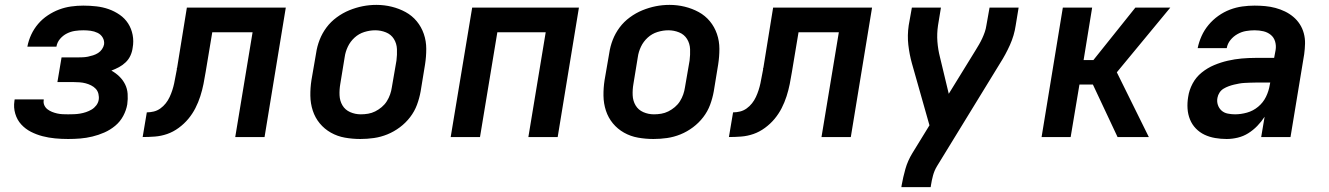

<svg xmlns="http://www.w3.org/2000/svg" viewBox="-20 -561 5440 786"><path d="M259 8Q232 8 205.5 5.5Q179 3 154 -3.5Q129 -10 106.5 -21.5Q84 -33 67 -51.5Q50 -70 42.5 -95.5Q35 -121 39 -147Q39 -149 39.5 -150.5Q40 -152 40 -154H159Q159 -153 159 -152.5Q159 -152 159 -151Q157 -140 161.5 -130Q166 -120 174.5 -113.5Q183 -107 193 -103Q203 -99 214 -96.5Q225 -94 236.5 -93.5Q248 -93 259 -93Q271 -93 283.5 -93.5Q296 -94 308 -96Q320 -98 332 -102Q344 -106 355 -112.5Q366 -119 374 -129.5Q382 -140 384 -152Q386 -164 383 -176.5Q380 -189 372 -197.5Q364 -206 353 -211.5Q342 -217 330.5 -220Q319 -223 306.5 -224Q294 -225 281 -225H215L232 -326H298Q308 -326 319 -326.5Q330 -327 340 -329Q350 -331 361 -334.5Q372 -338 381.5 -344Q391 -350 397.5 -359.5Q404 -369 406 -379Q408 -394 400.5 -407Q393 -420 379.5 -426.5Q366 -433 351 -435Q336 -437 321 -437Q304 -437 287 -434.5Q270 -432 254 -424Q238 -416 226 -402Q214 -388 211 -370H92Q97 -396 108 -419.5Q119 -443 136 -463Q153 -483 175.5 -498Q198 -513 222 -522Q246 -531 271 -534.5Q296 -538 321 -538Q348 -538 374.5 -535Q401 -532 425 -523.5Q449 -515 470 -500.5Q491 -486 504.5 -465Q518 -444 523 -418Q528 -392 523 -365Q521 -349 514 -333.5Q507 -318 494.5 -306Q482 -294 467 -286Q452 -278 436 -272Q454 -262 468.5 -248Q483 -234 492 -216Q501 -198 502.5 -177Q504 -156 501 -134Q497 -110 484.5 -86.5Q472 -63 451.5 -46Q431 -29 407 -18.5Q383 -8 358 -2Q333 4 308.5 6Q284 8 259 8Z M564 0 581 -101Q595 -101 609.5 -104.5Q624 -108 636.5 -117Q649 -126 658.5 -138Q668 -150 674.5 -164Q681 -178 685.5 -192Q690 -206 693 -220Q696 -234 698.5 -248.5Q701 -263 704 -277Q704 -278 704 -279Q704 -280 704 -281V-283Q704 -283 704.5 -283Q705 -283 705 -283L745 -530H1150L1063 0H943L1014 -429H849L822 -267Q818 -242 813 -217Q808 -192 800 -167Q792 -142 780 -118.5Q768 -95 751 -74.5Q734 -54 711.5 -37.5Q689 -21 664.5 -12.5Q640 -4 614.5 -2Q589 0 564 0Z M1455 8Q1423 8 1392 2.5Q1361 -3 1334.5 -18Q1308 -33 1289 -56Q1270 -79 1260.5 -108Q1251 -137 1250.5 -169Q1250 -201 1255 -233L1274 -343Q1278 -371 1288.5 -398Q1299 -425 1316.5 -448.5Q1334 -472 1358.5 -490Q1383 -508 1410 -519Q1437 -530 1464.5 -535.5Q1492 -541 1521 -541Q1553 -541 1583.5 -533.5Q1614 -526 1640.5 -511.5Q1667 -497 1686 -474Q1705 -451 1715 -422Q1725 -393 1725 -361Q1725 -329 1720 -297L1702 -187Q1697 -159 1687 -132Q1677 -105 1659 -81.5Q1641 -58 1617 -40Q1593 -22 1566 -11Q1539 0 1511 4Q1483 8 1455 8ZM1457 -93Q1472 -93 1487 -95.5Q1502 -98 1516 -105Q1530 -112 1542.5 -122.5Q1555 -133 1563.5 -146.5Q1572 -160 1577 -174.5Q1582 -189 1584 -203L1603 -313Q1606 -337 1605 -360Q1604 -383 1592.5 -401.5Q1581 -420 1560 -428.5Q1539 -437 1516 -437Q1494 -437 1471.5 -430Q1449 -423 1431.5 -407Q1414 -391 1404 -370Q1394 -349 1391 -327L1373 -217Q1369 -194 1370 -171Q1371 -148 1382 -129.5Q1393 -111 1413.5 -102Q1434 -93 1457 -93Z M1825 0 1913 -530H2350L2263 0H2143L2214 -429H2016L1945 0Z M2655 8Q2623 8 2592 2.5Q2561 -3 2534.5 -18Q2508 -33 2489 -56Q2470 -79 2460.5 -108Q2451 -137 2450.5 -169Q2450 -201 2455 -233L2474 -343Q2478 -371 2488.5 -398Q2499 -425 2516.5 -448.5Q2534 -472 2558.5 -490Q2583 -508 2610 -519Q2637 -530 2664.5 -535.5Q2692 -541 2721 -541Q2753 -541 2783.5 -533.5Q2814 -526 2840.5 -511.5Q2867 -497 2886 -474Q2905 -451 2915 -422Q2925 -393 2925 -361Q2925 -329 2920 -297L2902 -187Q2897 -159 2887 -132Q2877 -105 2859 -81.5Q2841 -58 2817 -40Q2793 -22 2766 -11Q2739 0 2711 4Q2683 8 2655 8ZM2657 -93Q2672 -93 2687 -95.5Q2702 -98 2716 -105Q2730 -112 2742.5 -122.5Q2755 -133 2763.5 -146.5Q2772 -160 2777 -174.5Q2782 -189 2784 -203L2803 -313Q2806 -337 2805 -360Q2804 -383 2792.5 -401.5Q2781 -420 2760 -428.5Q2739 -437 2716 -437Q2694 -437 2671.5 -430Q2649 -423 2631.5 -407Q2614 -391 2604 -370Q2594 -349 2591 -327L2573 -217Q2569 -194 2570 -171Q2571 -148 2582 -129.5Q2593 -111 2613.5 -102Q2634 -93 2657 -93Z M2964 0 2981 -101Q2995 -101 3009.5 -104.5Q3024 -108 3036.5 -117Q3049 -126 3058.5 -138Q3068 -150 3074.5 -164Q3081 -178 3085.5 -192Q3090 -206 3093 -220Q3096 -234 3098.5 -248.5Q3101 -263 3104 -277Q3104 -278 3104 -279Q3104 -280 3104 -281V-283Q3104 -283 3104.5 -283Q3105 -283 3105 -283L3145 -530H3550L3463 0H3343L3414 -429H3249L3222 -267Q3218 -242 3213 -217Q3208 -192 3200 -167Q3192 -142 3180 -118.5Q3168 -95 3151 -74.5Q3134 -54 3111.5 -37.5Q3089 -21 3064.5 -12.5Q3040 -4 3014.5 -2Q2989 0 2964 0Z M3670 205 3671 198Q3677 164 3686.5 130.5Q3696 97 3715 66L3785 -48L3713 -302Q3703 -338 3698.5 -377Q3694 -416 3700 -457L3713 -530H3832L3820 -457Q3815 -423 3817.5 -390.5Q3820 -358 3828 -327L3864 -177L3973 -354Q3981 -367 3988 -379Q3995 -391 4001 -404Q4007 -417 4011.5 -430Q4016 -443 4018 -457L4031 -530H4150L4138 -457Q4132 -416 4114.5 -377Q4097 -338 4074 -302L3816 119Q3805 137 3799.5 157.5Q3794 178 3791 198L3790 205Z M4244 0 4331 -530H4451L4416 -315H4456L4628 -530H4771L4552 -265L4683 0H4555L4454 -215H4399L4363 0Z M5001 8Q4978 8 4954.5 4Q4931 0 4911 -9.5Q4891 -19 4875.5 -35Q4860 -51 4851.5 -72Q4843 -93 4841.5 -116.5Q4840 -140 4844 -164Q4848 -192 4862 -218.5Q4876 -245 4899.5 -264Q4923 -283 4950.5 -294.5Q4978 -306 5006.5 -312.5Q5035 -319 5063 -321.5Q5091 -324 5119 -324H5196L5202 -356Q5205 -374 5200 -391Q5195 -408 5182 -418.5Q5169 -429 5152 -433Q5135 -437 5116 -437Q5099 -437 5081 -434Q5063 -431 5046 -421.5Q5029 -412 5017 -397Q5005 -382 5002 -364H4883Q4888 -389 4899 -413.5Q4910 -438 4927.5 -459Q4945 -480 4967.5 -496Q4990 -512 5015 -521.5Q5040 -531 5065.5 -534.5Q5091 -538 5116 -538Q5138 -538 5159.5 -536Q5181 -534 5201.5 -528.5Q5222 -523 5240.5 -514Q5259 -505 5274.5 -492Q5290 -479 5301 -462Q5312 -445 5317.5 -424.5Q5323 -404 5322.5 -382.5Q5322 -361 5319 -339L5263 0H5143L5157 -83Q5144 -63 5127 -45.5Q5110 -28 5090 -15.5Q5070 -3 5047 2.5Q5024 8 5002 8Q5002 8 5002 8Q5002 8 5002 8ZM5036 -93Q5060 -93 5085 -100Q5110 -107 5130.5 -124Q5151 -141 5162.5 -164.5Q5174 -188 5178 -213L5180 -223H5119Q5108 -223 5097 -222.5Q5086 -222 5075 -221.5Q5064 -221 5053 -219Q5042 -217 5031.5 -214.5Q5021 -212 5010 -208Q4999 -204 4989 -198Q4979 -192 4972.5 -182Q4966 -172 4964 -161Q4961 -146 4965.5 -132Q4970 -118 4980.5 -108.5Q4991 -99 5006 -96Q5021 -93 5036 -93Z"/></svg>

Font: Iosevka Curly Extended Oblique
Style: Bold
Weight: 700
Width: 7
Italic angle: -9°
Monospace: yes
Designer: Belleve Invis
Foundry: Belleve Invis
Version: Version 11.1.0; ttfautohint (v1.8.3)